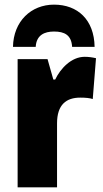

<svg xmlns="http://www.w3.org/2000/svg" viewBox="-20 -808 443 828"><path d="M213 -788C114 -788 38 -716 36 -606H134C137 -657 172 -672 213 -672C258 -672 288 -657 291 -606H388C386 -723 315 -788 213 -788ZM345 -563C288 -563 241 -513 218 -465H210L185 -553H56V0H226V-276C226 -357 266 -387 326 -387C351 -387 367 -385 380 -381L394 -557C377 -561 361 -563 345 -563Z"/></svg>

Font: Noto Sans Condensed Black
Style: Regular
Weight: 900
Width: 3
Designer: Monotype Design Team
Foundry: Monotype Imaging Inc.
Version: Version 2.013